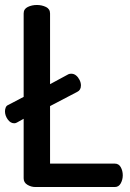

<svg xmlns="http://www.w3.org/2000/svg" viewBox="-23 -751 524 771"><path d="M119 0Q102 0 87 -9Q72 -18 72 -35V-274L45 -259Q40 -256 34 -256Q19 -256 8 -271.5Q-3 -287 -3 -304Q-3 -312 0 -319.5Q3 -327 11 -330L72 -362V-697Q72 -715 88.5 -723Q105 -731 125 -731Q145 -731 161.5 -723Q178 -715 178 -697V-413L252 -453Q257 -455 263 -455Q274 -455 282.5 -448Q291 -441 296.5 -430Q302 -419 302 -408Q302 -389 287 -382L178 -325V-94H438Q454 -94 462 -79.5Q470 -65 470 -47Q470 -30 462 -15Q454 0 438 0Z"/></svg>

Font: Dosis ExtraLight SemiBold
Style: Regular
Weight: 600
Version: Version 3.001; ttfautohint (v1.8.2)